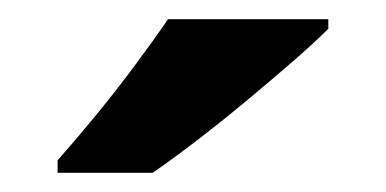

<svg xmlns="http://www.w3.org/2000/svg" viewBox="-20 -786 402 200"><path d="M322 -766V-756Q308 -742 285 -722Q262 -702 235.5 -680Q209 -658 183.5 -638.5Q158 -619 139 -606H40V-619Q56 -637 77.5 -663Q99 -689 119.5 -716.5Q140 -744 155 -766Z"/></svg>

Font: Noto IKEA Arabic
Style: Bold
Weight: 700
Designer: Monotype Design Team
Foundry: Monotype Imaging Inc.
Version: Version 1.200